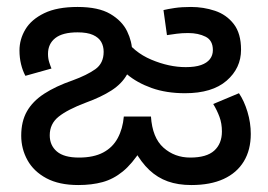

<svg xmlns="http://www.w3.org/2000/svg" viewBox="-20 -520 771 552"><path d="M530 12Q492 12 462.5 1.5Q433 -9 409.5 -31Q386 -53 366 -89L386 -90Q360 -49 333 -27Q306 -5 275 3.5Q244 12 205 12Q150 12 113.5 -7.5Q77 -27 59 -59.5Q41 -92 41 -130Q41 -171 57.5 -200Q74 -229 107 -250.5Q140 -272 189 -289Q230 -304 254 -321Q278 -338 278 -371Q278 -387 271 -399.5Q264 -412 247.5 -419.5Q231 -427 203 -427Q160 -427 139 -410.5Q118 -394 118 -365Q118 -352 121.5 -341Q125 -330 128 -323L53 -302Q45 -317 40.5 -335.5Q36 -354 36 -375Q36 -407 53 -435.5Q70 -464 107 -482Q144 -500 203 -500Q263 -500 297 -480Q331 -460 345.5 -430Q360 -400 360 -370Q360 -332 345 -305.5Q330 -279 300.5 -260Q271 -241 227 -225Q174 -205 148.5 -184.5Q123 -164 123 -131Q123 -102 143.5 -84.5Q164 -67 207 -67Q249 -67 276.5 -81.5Q304 -96 318.5 -123Q333 -150 336 -185H414Q418 -124 450 -95.5Q482 -67 527 -67Q574 -67 596 -87Q618 -107 618 -142Q618 -165 611 -184Q604 -203 593 -221L667 -252Q682 -230 691.5 -198.5Q701 -167 701 -135Q701 -89 681 -56Q661 -23 623 -5.5Q585 12 530 12ZM673 -377Q673 -324 631.5 -288Q590 -252 512 -252Q458 -252 416 -267Q374 -282 345 -306.5Q316 -331 299 -357L335 -414Q364 -370 415 -348.5Q466 -327 514 -327Q541 -327 558 -333Q575 -339 583.5 -350Q592 -361 592 -376Q592 -404 571 -414.5Q550 -425 521 -425Q503 -425 488 -423Q473 -421 460 -419L450 -491Q462 -494 482 -497Q502 -500 529 -500Q565 -500 598 -489Q631 -478 652 -451Q673 -424 673 -377Z"/></svg>

Font: ltelugu25
Style: Book
Weight: 400
Designer: Jelle Bosma - Monotype Design Team
Foundry: Monotype Imaging Inc.
Version: Version 2.003